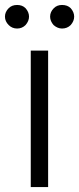

<svg xmlns="http://www.w3.org/2000/svg" viewBox="-43 -752 319 774"><path d="M151 -548V2H81V-548ZM-8 -651Q-23 -666 -23 -685Q-23 -704 -8 -719Q5 -732 26 -732Q47 -732 60 -719Q74 -703 74 -685Q74 -667 60 -651Q46 -637 26 -637Q6 -637 -8 -651ZM173 -651Q159 -667 159 -685Q159 -704 174 -719Q187 -732 207 -732Q229 -732 242 -719Q256 -703 256 -685Q256 -667 242 -651Q228 -637 207 -637Q189 -637 173 -651Z"/></svg>

Font: Sinter Normal
Style: Regular
Weight: 350
Foundry: Adobe & rsms
Version: Version 1.000